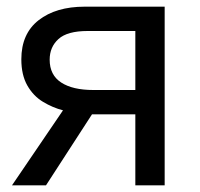

<svg xmlns="http://www.w3.org/2000/svg" viewBox="-20 -556 599 576"><path d="M118 0H16L169 -225Q138 -233 109 -250.5Q80 -268 62 -299.5Q44 -331 44 -378Q44 -455 96 -495.5Q148 -536 234 -536H474V0H386V-213H256ZM129 -377Q129 -331 163.5 -308.5Q198 -286 260 -286H386V-463H243Q182 -463 155.5 -439Q129 -415 129 -377Z"/></svg>

Font: Noto IKEA Simplified Chinese
Style: Regular
Weight: 400
Designer: Monotype Design Team
Foundry: Monotype Imaging Inc.
Version: Version 1.100